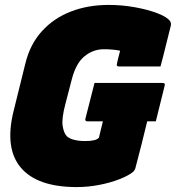

<svg xmlns="http://www.w3.org/2000/svg" viewBox="-20 -740 715 780"><path d="M364 -403H641Q652 -403 649 -392L613 -247H578Q567 -200 554.5 -151.5Q542 -103 530 -57Q529 -53 526.5 -49Q524 -45 521 -42Q503 -27 466.5 -12.5Q430 2 384 11Q338 20 292 20Q132 20 65 -58.5Q-2 -137 35 -288L83 -482Q102 -560 150 -613Q198 -666 267.5 -693Q337 -720 422 -720Q476 -720 528.5 -710.5Q581 -701 620 -686Q659 -671 671 -654Q676 -647 674 -636Q665 -602 654 -556Q643 -510 632 -470H463Q452 -470 455 -481Q457 -491 460 -503Q463 -515 468 -534Q438 -540 402 -540Q359 -540 324 -512Q289 -484 272 -419L246 -319Q230 -259 234.5 -229Q239 -199 252 -186Q274 -167 327 -167Q371 -167 382 -181Q385 -193 389 -210.5Q393 -228 398 -247H336Q324 -247 327 -258Q336 -294 345.5 -330.5Q355 -367 364 -403Z"/></svg>

Font: Recursive Sn Lnr St Blk
Style: Italic
Weight: 900
Italic angle: -15°
Version: Version 1.079;hotconv 1.0.112;makeotfexe 2.5.65598; ttfautoh